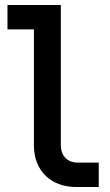

<svg xmlns="http://www.w3.org/2000/svg" viewBox="-20 -750 440 770"><path d="M376 0V-98H291C250 -98 224 -125 224 -169V-730H10V-632H116V-167C116 -66 183 0 286 0Z"/></svg>

Font: Tekne LDO SemiBold
Style: Regular
Weight: 600
Monospace: yes
Designer: Alessio Laiso, Mario Rullo, Paolo Rosset
Foundry: Alessio Laiso
Version: Version 1.000;hotconv 1.0.109;makeotfexe 2.5.65596